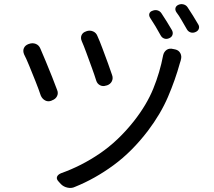

<svg xmlns="http://www.w3.org/2000/svg" viewBox="-20 -866 1040 932"><path d="M401 -715Q417 -720 432 -713.5Q447 -707 453 -691Q464 -667 477.5 -630.5Q491 -594 504 -559Q517 -524 524 -502Q530 -486 523 -471.5Q516 -457 498 -451H496Q480 -445 466 -452Q452 -459 447 -475Q439 -501 425.5 -538Q412 -575 399 -610.5Q386 -646 377 -666Q370 -682 376 -695.5Q382 -709 399 -714ZM831 -626Q848 -622 855.5 -607.5Q863 -593 858 -576Q857 -572 857 -571.5Q857 -571 853 -559Q831 -479 795.5 -396Q760 -313 698 -231Q621 -130 531 -64Q441 2 344 41Q328 49 308.5 45Q289 41 276 28L266 17Q253 4 256.5 -7Q260 -18 276 -25Q375 -60 464.5 -121Q554 -182 630 -278Q692 -357 724 -435.5Q756 -514 772 -598Q776 -615 789 -624Q802 -633 821 -628ZM121 -653Q138 -659 153.5 -653Q169 -647 176 -630Q187 -605 202.5 -567.5Q218 -530 233 -492.5Q248 -455 257 -430Q264 -414 257 -399.5Q250 -385 233 -379L229 -377Q213 -371 199 -378.5Q185 -386 178 -402Q168 -432 152.5 -471Q137 -510 122 -546.5Q107 -583 97 -602Q90 -619 96 -632.5Q102 -646 118 -652ZM721 -814Q733 -819 745 -815.5Q757 -812 764 -801Q790 -762 815 -719Q821 -707 817 -696Q813 -685 800 -680Q788 -675 777 -679Q766 -683 760 -694Q735 -740 709 -779Q702 -790 705 -800Q708 -810 721 -814ZM847 -843Q859 -848 871.5 -844.5Q884 -841 891 -830Q917 -791 942 -748Q949 -737 945 -726Q941 -715 928 -710Q916 -705 904.5 -709Q893 -713 887 -724Q874 -746 861.5 -768Q849 -790 836 -807Q829 -818 832 -828Q835 -838 847 -843Z"/></svg>

Font: Chiron GoRound TC
Style: Regular
Weight: 400
Designer: Ryoko NISHIZUKA 西塚涼子 (kana, bopomofo & ideographs); Paul D. Hunt (Latin, Greek & Cyrillic); Sandoll Communications 산돌커뮤니
Foundry: Adobe
Version: Version 1.000;hotconv 1.1.1;makeotfexe 2.6.0